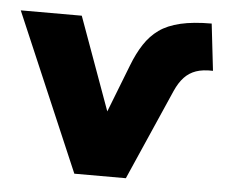

<svg xmlns="http://www.w3.org/2000/svg" viewBox="-52 -557 711 605"><g transform="rotate(5 304.0 -254.5)"><path d="M204 0 -9 -498H184L300 -178H280L349 -355Q364 -394 383 -423Q402 -452 428.5 -471Q455 -490 495.5 -499.5Q536 -509 594 -509L611 -361Q579 -362 557.5 -354.5Q536 -347 520.5 -330.5Q505 -314 493 -287L367 0Z"/></g></svg>

Font: Nunito Sans 10pt Black
Style: Regular
Weight: 900
Designer: Vernon Adams
Foundry: Vernon Adams
Version: Version 3.101;gftools[0.9.27]